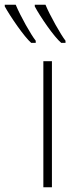

<svg xmlns="http://www.w3.org/2000/svg" viewBox="-112 -786 307 806"><path d="M79 -766H34V-759C56 -717 115 -631 145 -606H163V-615C144 -639 97 -722 79 -766ZM-46 -766H-92V-759C-69 -717 -10 -631 19 -606H38V-615C18 -640 -26 -718 -46 -766ZM106 0V-529H70V0Z"/></svg>

Font: Noto Sans ExtraCondensed ExtraLight
Style: Regular
Weight: 200
Width: 2
Designer: Monotype Design Team
Foundry: Monotype Imaging Inc.
Version: Version 2.013